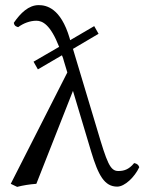

<svg xmlns="http://www.w3.org/2000/svg" viewBox="-20 -718 571 750"><path d="M348 -616 254 -561 252 -569C217 -687 161 -698 131 -698C92 -698 60 -667 34 -629C36 -616 44 -614 51 -612C71 -627 97 -637 122 -637C146 -637 177 -622 211 -535L111 -477L128 -447L222 -502C225 -495 228 -487 230 -478L243 -435L22 0L47 12C70 6 95 2 122 0L265 -363L336 -126C364 -33 388 11 438 11C467 11 506 -26 524 -65C521 -74 515 -79 504 -81C483 -55 463 -50 442 -50C410 -50 398 -82 359 -214L265 -527L365 -586Z"/></svg>

Font: Libertinus Math
Style: Regular
Weight: 400
Designer: Philipp H. Poll, Khaled Hosny
Foundry: Caleb Maclennan
Version: Version 7.050;RELEASE